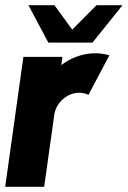

<svg xmlns="http://www.w3.org/2000/svg" viewBox="-30 -719 492 739"><path d="M-10 0 60 -500H210L206 -468.5Q234 -490 267.8 -502Q301.5 -514 337 -514Q364 -514 391 -506L310.5 -354Q293.5 -362 275.5 -362Q240.5 -362 212.5 -337.5Q184.5 -313 179 -277.5L140 0ZM156 -555 79.5 -699H179.5L248 -605L341.5 -699H441.5L326 -555Z"/></svg>

Font: Urbanist Black
Style: Italic
Weight: 900
Italic angle: -8°
Designer: Corey Hu
Foundry: Corey Hu
Version: Version 1.330; ttfautohint (v1.8.4.7-5d5b)